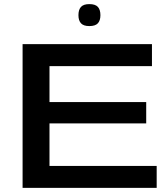

<svg xmlns="http://www.w3.org/2000/svg" viewBox="-20 -915 820 935"><path d="M90 0V-700H720V-593H221V-418H692V-314H221V-107H743V0ZM415 -788Q387 -788 374.5 -801.5Q362 -815 362 -841Q362 -868 374.5 -881.5Q387 -895 415 -895Q444 -895 456.5 -881.5Q469 -868 469 -841Q469 -815 456.5 -801.5Q444 -788 415 -788Z"/></svg>

Font: Georama Extended Medium
Style: Regular
Weight: 500
Width: 7
Designer: Jean-Baptiste Levee
Foundry: Production Type
Version: Version 1.000